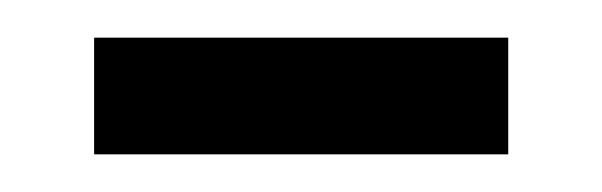

<svg xmlns="http://www.w3.org/2000/svg" viewBox="-20 -343 320 102"><path d="M250 -323V-261H30V-323Z"/></svg>

Font: Ek Mukta Light
Style: Regular
Weight: 300
Designer: Girish Dalvi and Yashodeep Gholap
Foundry: Ek Type
Version: Version 2.538;PS 1.002;hotconv 16.6.51;makeotf.lib2.5.65220;